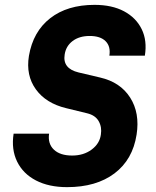

<svg xmlns="http://www.w3.org/2000/svg" viewBox="-20 -760 640 790"><path d="M256 10Q181 10 128 -17.5Q75 -45 50.5 -95Q26 -145 36 -210H182Q176 -169 201.5 -144.5Q227 -120 277 -120Q324 -120 357 -144.5Q390 -169 395 -206Q400 -237 386 -261.5Q372 -286 338 -294L252 -315Q169 -335 127.5 -392.5Q86 -450 99 -530Q116 -630 186.5 -685Q257 -740 369 -740Q441 -740 490.5 -713.5Q540 -687 563 -640Q586 -593 576 -531H430Q436 -569 414.5 -590.5Q393 -612 349 -612Q306 -612 278.5 -591Q251 -570 246 -535Q237 -478 303 -462L392 -441Q475 -422 515.5 -358.5Q556 -295 542 -206Q526 -103 451 -46.5Q376 10 256 10Z"/></svg>

Font: JetBrains Mono NL ExtraBold
Style: Italic
Weight: 800
Italic angle: -9°
Monospace: yes
Designer: Philipp Nurullin, Konstantin Bulenkov
Foundry: JetBrains
Version: Version 2.305; ttfautohint (v1.8.4.7-5d5b)